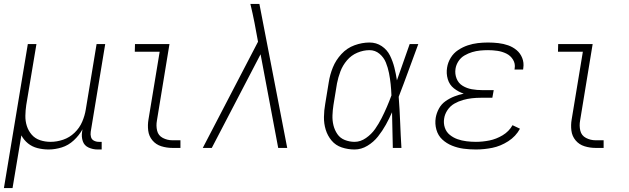

<svg xmlns="http://www.w3.org/2000/svg" viewBox="-20 -755 3208 980"><path d="M0 205H44L89 -64Q102 -40 123 -23Q144 -6 171.5 1Q199 8 228 8Q261 8 295 -2.5Q329 -13 356.5 -38.5Q384 -64 401 -95L399 -82Q395 -57 402.5 -34.5Q410 -12 432 -2Q454 8 478 8H499V-31H485Q471 -31 459.5 -37Q448 -43 444.5 -55.5Q441 -68 443 -82L517 -530H473L418 -197Q413 -165 399.5 -133.5Q386 -102 360.5 -77.5Q335 -53 302.5 -42Q270 -31 238 -31Q238 -31 238 -31Q238 -31 238 -31Q210 -31 184.5 -39.5Q159 -48 142 -67.5Q125 -87 117 -112Q109 -137 109.5 -164.5Q110 -192 114 -219L166 -530H122Z M860 0H901V-39H860Q834 -39 811 -51Q788 -63 782 -88Q776 -113 781 -140L845 -530H669L668 -491H795L738 -146Q733 -117 736.5 -88.5Q740 -60 758 -38.5Q776 -17 803.5 -8.5Q831 0 860 0Z M1015 0H1061L1310 -478L1400 0H1446L1304 -735H1258Q1264 -711 1269 -687Q1274 -663 1279 -639L1297 -542Z M1790 8Q1824 8 1855.5 -11Q1887 -30 1909.5 -58.5Q1932 -87 1949.5 -118.5Q1967 -150 1981 -182Q1982 -136 1983 -91Q1984 -46 1985 0H2029Q2025 -65 2022.5 -130.5Q2020 -196 2015 -261Q2041 -328 2065.5 -395.5Q2090 -463 2115 -530H2071Q2055 -484 2038.5 -437.5Q2022 -391 2006 -345Q2001 -378 1993 -410Q1985 -442 1970.5 -471.5Q1956 -501 1928.5 -519.5Q1901 -538 1866 -538Q1828 -538 1789.5 -524Q1751 -510 1722.5 -479Q1694 -448 1679 -411Q1664 -374 1658 -335L1640 -225Q1634 -192 1633.5 -158Q1633 -124 1642.5 -93Q1652 -62 1672.5 -37.5Q1693 -13 1724.5 -2.5Q1756 8 1790 8ZM1790 -31Q1764 -31 1740 -40.5Q1716 -50 1702 -70.5Q1688 -91 1682 -115.5Q1676 -140 1677 -166.5Q1678 -193 1682 -219L1700 -329Q1706 -360 1717.5 -390.5Q1729 -421 1751 -447Q1773 -473 1804 -486Q1835 -499 1866 -499Q1895 -499 1917 -480.5Q1939 -462 1949.5 -436Q1960 -410 1965.5 -382Q1971 -354 1974 -325.5Q1977 -297 1978 -268Q1967 -238 1954.5 -209Q1942 -180 1927.5 -151.5Q1913 -123 1894.5 -96.5Q1876 -70 1848 -50.5Q1820 -31 1790 -31Z M2409 8Q2451 8 2493 -0.5Q2535 -9 2574 -34Q2613 -59 2634 -98L2596 -116Q2578 -84 2545.5 -64.5Q2513 -45 2478 -38Q2443 -31 2409 -31Q2385 -31 2361 -34Q2337 -37 2315.5 -44.5Q2294 -52 2276 -66.5Q2258 -81 2250.5 -103.5Q2243 -126 2247 -150Q2250 -172 2264 -193Q2278 -214 2299 -226Q2320 -238 2343 -244.5Q2366 -251 2388.5 -253.5Q2411 -256 2434 -256H2493L2500 -295H2441Q2414 -295 2388.5 -299.5Q2363 -304 2341.5 -317Q2320 -330 2310.5 -354Q2301 -378 2305 -404Q2308 -424 2320 -442.5Q2332 -461 2351 -472Q2370 -483 2390 -489Q2410 -495 2430.5 -497Q2451 -499 2471 -499Q2495 -499 2519 -495.5Q2543 -492 2564.5 -481.5Q2586 -471 2598.5 -450.5Q2611 -430 2607 -406Q2607 -403 2606 -400H2650Q2650 -404 2651 -408Q2655 -435 2645.5 -459Q2636 -483 2617 -499Q2598 -515 2574 -523.5Q2550 -532 2523.5 -535Q2497 -538 2471 -538Q2445 -538 2419 -535Q2393 -532 2367.5 -523.5Q2342 -515 2318.5 -499.5Q2295 -484 2280.5 -460Q2266 -436 2262 -410Q2257 -380 2265.5 -351Q2274 -322 2297 -304Q2320 -286 2347 -277Q2323 -272 2299.5 -263Q2276 -254 2254.5 -239Q2233 -224 2220.5 -201Q2208 -178 2204 -154Q2199 -123 2207.5 -93Q2216 -63 2237.5 -43Q2259 -23 2287.5 -11.5Q2316 0 2346.5 4Q2377 8 2409 8Z M3020 0H3061V-39H3020Q2994 -39 2971 -51Q2948 -63 2942 -88Q2936 -113 2941 -140L3005 -530H2829L2828 -491H2955L2898 -146Q2893 -117 2896.5 -88.5Q2900 -60 2918 -38.5Q2936 -17 2963.5 -8.5Q2991 0 3020 0Z"/></svg>

Font: Iosevka Sparkle Extralight
Style: Italic
Weight: 200
Italic angle: -9°
Designer: Belleve Invis
Foundry: Belleve Invis
Version: Version 4.5.0; ttfautohint (v1.8.3)